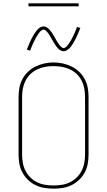

<svg xmlns="http://www.w3.org/2000/svg" viewBox="-20 -1119 640 1147"><path d="M300 8Q272 8 244.5 3.5Q217 -1 192.5 -13Q168 -25 147.5 -44.5Q127 -64 114 -88.5Q101 -113 96 -140Q91 -167 91 -195V-540Q91 -568 96 -595Q101 -622 114 -646.5Q127 -671 147.5 -690.5Q168 -710 193 -722Q218 -734 245 -740Q272 -746 300 -746Q328 -746 355 -740Q382 -734 407 -722Q432 -710 452.5 -690.5Q473 -671 486 -646.5Q499 -622 504 -595Q509 -568 509 -540V-195Q509 -167 504 -140Q499 -113 486 -88.5Q473 -64 452.5 -44.5Q432 -25 407.5 -13Q383 -1 355.5 3.5Q328 8 300 8ZM300 -11Q325 -11 350 -15Q375 -19 397.5 -30Q420 -41 438 -58.5Q456 -76 467.5 -98.5Q479 -121 483.5 -145.5Q488 -170 488 -195V-540Q488 -565 483.5 -590Q479 -615 467.5 -637.5Q456 -660 437.5 -677.5Q419 -695 396 -705.5Q373 -716 348 -720Q323 -724 298 -724Q273 -724 248.5 -719.5Q224 -715 201.5 -704Q179 -693 161 -675.5Q143 -658 132 -636Q121 -614 116.5 -589.5Q112 -565 112 -540V-195Q112 -170 116.5 -145.5Q121 -121 132.5 -98.5Q144 -76 162 -58.5Q180 -41 202.5 -30Q225 -19 250 -15Q275 -11 300 -11ZM360 -813Q351 -813 343.5 -817Q336 -821 330 -826.5Q324 -832 319 -838.5Q314 -845 309.5 -852Q305 -859 300.5 -866.5Q296 -874 292 -881L291 -882Q289 -886 286 -891Q283 -896 280.5 -900.5Q278 -905 275 -909.5Q272 -914 269.5 -918Q267 -922 264 -925.5Q261 -929 257 -933Q253 -937 249 -939.5Q245 -942 240 -942Q236 -942 231.5 -939.5Q227 -937 224 -934.5Q221 -932 218 -928.5Q215 -925 211.5 -920Q208 -915 206.5 -912.5Q205 -910 203 -907Q201 -904 199 -901Q197 -898 195 -894.5Q193 -891 191 -887Q189 -883 187 -878.5Q185 -874 182.5 -869.5Q180 -865 178 -860.5Q176 -856 173.5 -850.5Q171 -845 169 -839.5Q167 -834 164.5 -828Q162 -822 160 -816L140 -823Q145 -834 149 -844Q153 -854 157 -863.5Q161 -873 165 -881Q169 -889 173 -896Q177 -903 180.5 -909.5Q184 -916 188 -921.5Q192 -927 197.5 -934.5Q203 -942 209 -947.5Q215 -953 223 -957Q231 -961 240 -961Q249 -961 256.5 -957Q264 -953 270 -947.5Q276 -942 281 -935.5Q286 -929 291 -922Q296 -915 300 -907.5Q304 -900 309 -893V-892Q311 -888 314 -883Q317 -878 319.5 -873.5Q322 -869 325 -864.5Q328 -860 330.5 -856.5Q333 -853 336 -849Q339 -845 343 -841.5Q347 -838 351 -835Q355 -832 360 -832Q364 -832 368.5 -834.5Q373 -837 376 -840Q379 -843 382 -846.5Q385 -850 388.5 -854.5Q392 -859 393.5 -861.5Q395 -864 397 -867Q399 -870 401 -873Q403 -876 405 -880Q407 -884 409 -887.5Q411 -891 413 -895.5Q415 -900 417.5 -904.5Q420 -909 422 -914Q424 -919 426.5 -924Q429 -929 431 -934.5Q433 -940 435.5 -946Q438 -952 440 -958L460 -952Q455 -940 451 -930Q447 -920 443 -911Q439 -902 435 -893.5Q431 -885 427 -878Q423 -871 419.5 -864.5Q416 -858 412 -852.5Q408 -847 402.5 -839.5Q397 -832 391 -827Q385 -822 377 -817.5Q369 -813 360 -813ZM150 -1081V-1099H450V-1081Z"/></svg>

Font: Zed Sans Thin Extended
Style: Regular
Weight: 100
Width: 7
Designer: Belleve Invis
Foundry: Belleve Invis
Version: Version 1.0.0; ttfautohint (v1.8.4)